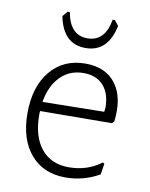

<svg xmlns="http://www.w3.org/2000/svg" viewBox="-77 -714 608 777"><g transform="rotate(10 227.0 -325.0)"><path d="M332 -656 349 -635Q326 -524 234 -524Q142 -524 120 -635L138 -656H147Q163 -564 235 -564Q307 -564 323 -656ZM245 6Q154 6 101.5 -55.5Q49 -117 49 -224Q49 -333 102.5 -397.5Q156 -462 246 -462Q330 -462 371.5 -406Q413 -350 401 -252L393 -243L98 -241Q97 -236 97 -226Q97 -137 137.5 -87Q178 -37 251 -37Q327 -37 384 -80L391 -76L384 -31Q319 6 245 6ZM245 -423Q188 -423 150 -384.5Q112 -346 101 -279L354 -283L356 -300Q356 -358 327 -390.5Q298 -423 245 -423Z"/></g></svg>

Font: Alegreya Sans SC Light
Style: Regular
Weight: 300
Designer: Juan Pablo del Peral
Foundry: Huerta Tipografica
Version: Version 2.007